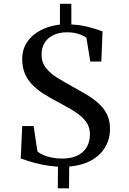

<svg xmlns="http://www.w3.org/2000/svg" viewBox="-20 -882 689 1028"><path d="M289.5 126.5 290.5 10.5Q244 7.5 203.8 -1Q163.5 -9.5 134 -19Q104.5 -28.5 91 -33.5L99 -207H160L180.5 -71Q194 -59.5 214.2 -51Q234.5 -42.5 259.8 -37.8Q285 -33 313 -33Q360 -33 393.2 -48.5Q426.5 -64 444 -93.5Q461.5 -123 461.5 -163.5Q461.5 -195.5 447.2 -219.8Q433 -244 408.2 -264Q383.5 -284 351.2 -302.2Q319 -320.5 282.5 -340Q246 -359 213 -380Q180 -401 154.2 -427Q128.5 -453 113.8 -486.8Q99 -520.5 99 -566Q99 -617.5 124.8 -656.2Q150.5 -695 196 -719.2Q241.5 -743.5 301 -750.5V-861.5H362V-751Q400 -749.5 433 -742.2Q466 -735 491 -726.8Q516 -718.5 529 -714L522.5 -552.5H463.5L442.5 -680Q426 -692.5 398.5 -701Q371 -709.5 337 -709Q298 -709 267.8 -695Q237.5 -681 220 -654.5Q202.5 -628 202.5 -590.5Q202.5 -548 225.8 -518.5Q249 -489 286.5 -465.8Q324 -442.5 367 -419Q408.5 -396.5 445 -374.5Q481.5 -352.5 509.2 -327Q537 -301.5 553 -269Q569 -236.5 569 -192.5Q569 -138.5 543.8 -95Q518.5 -51.5 469.8 -24Q421 3.5 350.5 10L349.5 126.5Z"/></svg>

Font: Merriweather 72pt Medium
Style: Regular
Weight: 500
Version: Version 2.100